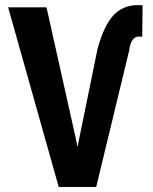

<svg xmlns="http://www.w3.org/2000/svg" viewBox="-20 -740 606 760"><path d="M279.8 -192.9 286.6 -157.7 366.2 -546.9Q391.6 -639.6 429.2 -679.7Q466.8 -719.7 525.4 -719.7L544.4 -719.2L543 -595.2H527.8Q498 -593.3 491.2 -539.6L360.8 0H212.4L12.2 -710.9H164.1Z"/></svg>

Font: MAUL Condensed Bold
Style: Condensed Bold
Weight: 700
Designer: MAUL
Version: Version 1.0; 2020; ttfautohint (v1.8.3)